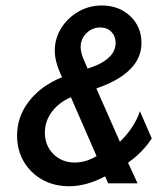

<svg xmlns="http://www.w3.org/2000/svg" viewBox="-20 -655 596 686"><path d="M227.1 10.4Q172.9 10.4 130.9 -13.2Q88.9 -36.8 64.9 -77.8Q41 -118.8 41 -170.8Q41 -238.2 83.7 -293.4Q126.4 -348.6 202.1 -379.2L196.5 -390.3Q175.7 -436.8 175.7 -473.6Q175.7 -517.4 198.6 -554.2Q221.5 -591 259.7 -613.2Q297.9 -635.4 343.8 -635.4Q404.9 -635.4 445.1 -597.6Q485.4 -559.7 485.4 -501.4Q485.4 -450 448.6 -411.1Q411.8 -372.2 344.4 -346.5L324.3 -338.9L408.3 -148.6Q432.6 -171.5 451.4 -199.7Q470.1 -227.8 479.9 -257.6L522.2 -160.4Q490.3 -111.1 437.5 -73.6L471.5 0H366.7L355.6 -25Q288.9 10.4 227.1 10.4ZM293.1 -409.7 320.8 -420.1Q354.2 -433.3 373.6 -454.2Q393.1 -475 393.1 -502.1Q393.1 -525.7 377.8 -541.3Q362.5 -556.9 338.2 -556.9Q309.7 -556.9 288.9 -536.5Q268.1 -516 268.1 -486.8Q268.1 -463.9 284.7 -429.2ZM247.2 -74.3Q286.1 -74.3 325 -97.2L233.3 -307.6Q191 -289.6 165.6 -255.9Q140.3 -222.2 140.3 -181.2Q140.3 -135.4 170.5 -104.9Q200.7 -74.3 247.2 -74.3Z"/></svg>

Font: Afacad Medium
Style: Italic
Weight: 500
Italic angle: -14°
Designer: Kristian Moeller
Foundry: Dicotype
Version: Version 1.000; ttfautohint (v1.8.4.7-5d5b)